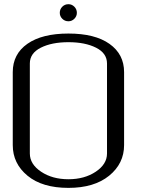

<svg xmlns="http://www.w3.org/2000/svg" viewBox="-20 -913 706 933"><path d="M312.5 -892.6Q329.1 -892.6 341.3 -880.4Q353.5 -868.2 353.5 -850.6Q353.5 -834 341.3 -821.8Q329.1 -809.6 312.5 -809.6Q294.9 -809.6 282.7 -821.8Q270.5 -834 270.5 -850.6Q270.5 -868.2 282.7 -880.4Q294.9 -892.6 312.5 -892.6ZM500 -167V-604.5Q500 -654.3 446.8 -681.2Q393.6 -708 312.5 -708Q231.4 -708 178.2 -681.2Q125 -654.3 125 -604.5V-167Q125 -115.2 179.7 -78.6Q234.4 -42 312.5 -42Q390.6 -42 445.3 -78.6Q500 -115.2 500 -167ZM583 -208Q583 -118.2 510.3 -59.1Q437.5 0 312.5 0Q185.5 0 113.8 -59.1Q42 -118.2 42 -208V-562.5Q42 -650.4 113.3 -700.2Q184.6 -750 312.5 -750Q441.4 -750 512.2 -699.7Q583 -649.4 583 -562.5Z"/></svg>

Font: okolaks
Style: Regular
Weight: 500
Version: Version 000.6.0